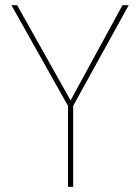

<svg xmlns="http://www.w3.org/2000/svg" viewBox="-20 -720 539 740"><path d="M242 0V-312L24 -700H46L252 -333L452 -700H476L262 -312V0Z"/></svg>

Font: DM Sans 12pt Thin
Style: Regular
Weight: 250
Version: Version 4.004;gftools[0.9.30]